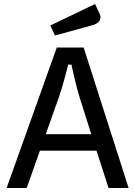

<svg xmlns="http://www.w3.org/2000/svg" viewBox="-20 -937 674 957"><path d="M481 -852Q481 -822 439 -811L254 -760L231 -810L454 -917L477 -867Q481 -859 481 -852ZM521 0 461 -186H179L113 0H13L263 -700H397L621 0ZM435 -268 377 -451Q363 -497 351 -548.5Q339 -600 336 -615H320Q316 -600 302.5 -548.5Q289 -497 273 -451L208 -268Z"/></svg>

Font: Voces
Style: Regular
Weight: 400
Designer: Ana Paula Megda, Pablo Ugerman
Foundry: Ana Paula Megda, Pablo Ugerman
Version: Version 1.100